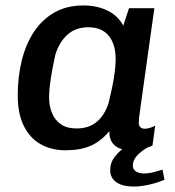

<svg xmlns="http://www.w3.org/2000/svg" viewBox="-20 -541 640 704"><path d="M220 10Q169 10 129.5 -12Q90 -34 67.5 -79Q45 -124 45 -191Q45 -260 60 -320Q75 -380 105 -425Q135 -470 180 -495.5Q225 -521 286 -521Q336 -521 374.5 -502Q413 -483 432 -447L453 -511H546L495 -147Q491 -121 490 -109.5Q489 -98 489 -90Q489 -80 495 -74.5Q501 -69 510 -69Q519 -69 529 -72Q539 -75 549 -80L539 -7Q523 0 503.5 5Q484 10 460 10Q421 10 400.5 -8Q380 -26 381 -60Q350 -23 312.5 -6.5Q275 10 220 10ZM261 -70Q306 -70 335 -94.5Q364 -119 378 -163Q392 -219 398 -258Q404 -297 404 -325Q404 -379 378.5 -410Q353 -441 304 -441Q258 -441 228 -414.5Q198 -388 183 -341Q172 -291 166 -251.5Q160 -212 160 -183Q160 -153 170.5 -127Q181 -101 203 -85.5Q225 -70 261 -70ZM470 143Q430 143 407 127.5Q384 112 384 82Q384 55 401.5 33Q419 11 438 -1H523Q500 11 483.5 28.5Q467 46 467 66Q467 80 478.5 87.5Q490 95 507 95Q525 95 542.5 90.5Q560 86 576 81L583 118Q555 130 525 136.5Q495 143 470 143Z"/></svg>

Font: Chivo Mono Medium
Style: Italic
Weight: 500
Italic angle: -8.05°
Monospace: yes
Designer: Hector Gatti
Foundry: Omnibus-Type
Version: Version 1.008